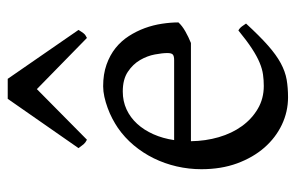

<svg xmlns="http://www.w3.org/2000/svg" viewBox="-156 -602 773 502"><g transform="rotate(-90 231.0 -351.5)"><path d="M242.2 -417.5Q216.8 -417.5 195.6 -407.7Q174.3 -397.9 158 -380.1Q141.6 -362.3 130.6 -337.6Q119.6 -313 115.2 -283.2H324.2Q335.4 -283.2 339.1 -286.9Q342.8 -290.5 342.8 -300.8Q342.8 -314 339.1 -333.7Q335.4 -353.5 324.5 -372.3Q313.5 -391.1 293.7 -404.3Q273.9 -417.5 242.2 -417.5ZM422.9 -272Q414.1 -262.2 399.4 -253.9Q384.8 -245.6 369.1 -239.3H112.3Q112.8 -201.2 122.8 -166.7Q132.8 -132.3 151.6 -106.2Q170.4 -80.1 197 -64.5Q223.6 -48.8 256.8 -48.8Q272 -48.8 286.4 -50.8Q300.8 -52.7 317.4 -59.6Q334 -66.4 354.2 -79.6Q374.5 -92.8 401.9 -115.2Q408.2 -111.8 412.8 -105.5Q417.5 -99.1 419.9 -95.2Q387.2 -59.6 362.5 -37.8Q337.9 -16.1 316.2 -4.4Q294.4 7.3 273.2 11Q252 14.6 227.1 14.6Q189.5 14.6 155.5 -1.5Q121.6 -17.6 95.7 -47.1Q69.8 -76.7 54.4 -118.4Q39.1 -160.2 39.1 -211.9Q39.1 -244.6 46.4 -276.4Q53.7 -308.1 67.6 -336.4Q81.5 -364.7 101.6 -388.7Q121.6 -412.6 147 -430.2Q157.7 -437.5 171.1 -444.6Q184.6 -451.7 199.2 -457Q213.9 -462.4 228.3 -465.6Q242.7 -468.8 255.9 -468.8Q287.6 -468.8 312.5 -460Q337.4 -451.2 356 -436.3Q374.5 -421.4 387.2 -401.6Q399.9 -381.8 408 -359.9Q416 -337.9 419.4 -315.2Q422.9 -292.5 422.9 -272ZM403.3 -533.2Q397.5 -523.9 394 -519.5Q390.6 -515.1 382.3 -511.2L248.5 -642.1L116.2 -511.2Q112.3 -513.2 109.6 -515.1Q106.9 -517.1 104.7 -519.5Q102.5 -522 100.1 -525.4Q97.7 -528.8 94.2 -533.2L223.1 -718.3H275.4Z"/></g></svg>

Font: Gentium Plus Phon
Style: Regular
Weight: 400
Designer: J. Victor Gaultney, Annie Olsen, Iska Routamaa, Becca Hirsbrunner
Foundry: SIL International
Version: Version 5.000